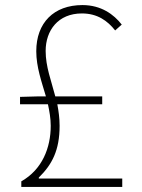

<svg xmlns="http://www.w3.org/2000/svg" viewBox="-20 -737 561 757"><path d="M59 -355V-326H169C175 -298 180 -270 180 -241C180 -155 147 -69 64 -22V0H462V-33H133V-37C185 -88 215 -144 215 -241C215 -271 211 -299 206 -326H383V-357H198C182 -419 160 -474 160 -536C160 -617 209 -684 303 -684C364 -684 404 -655 434 -617L460 -640C429 -680 379 -717 305 -717C192 -717 123 -647 123 -535C123 -473 144 -415 161 -357H132Z"/></svg>

Font: Kinto Sans Thin
Style: Regular
Weight: 100
Designer: Authors: Ryoko NISHIZUKA  (kana & ideographs); Paul D. Hunt (Latin, Greek & Cyrillic); Wenlong ZHANG  (bopomofo); Sandol
Foundry: Adobe Systems Incorporated, ookami Inc.
Version: Version 0.001